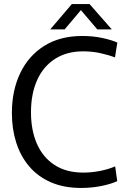

<svg xmlns="http://www.w3.org/2000/svg" viewBox="-20 -918 635 950"><path d="M381.4 12Q295.5 12 230.9 -16.5Q166.3 -44.9 123.7 -95.7Q81 -146.5 59.9 -213.7Q38.8 -280.9 38.8 -358.7Q38.8 -470.1 80.1 -556.3Q121.3 -642.5 199.4 -691.3Q277.4 -740 386.4 -740Q441.3 -740 487.6 -729.8Q533.8 -719.6 560.6 -707.4L548.8 -633.9Q517.8 -645.9 476.8 -655Q435.9 -664 391.4 -664Q310.3 -664 252.1 -626.6Q193.9 -589.2 163.6 -521.3Q133.3 -453.4 133.3 -362.2Q133.3 -273.8 162.6 -206.7Q191.9 -139.5 249.8 -101.8Q307.7 -64 392 -64Q433.5 -64 475.3 -72.3Q517.2 -80.7 549.8 -94.7L560.1 -21.7Q526.3 -6.4 479 2.8Q431.7 12 381.4 12ZM228.3 -772.4 335.4 -897.8H423.2L533.3 -772.4H461.6L380.3 -867.9L299.7 -772.4Z"/></svg>

Font: Murecho Thin
Style: Regular
Weight: 100
Designer: Neil Summerour
Foundry: Positype
Version: Version 1.010